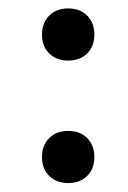

<svg xmlns="http://www.w3.org/2000/svg" viewBox="-20 -417 297 444"><path d="M181.6 -10.3Q165 6.3 137.7 6.3Q110.4 6.3 93.8 -10.3Q77.1 -26.4 77.1 -53.7Q77.1 -81.1 93.8 -97.7Q110.4 -114.3 137.7 -114.3Q165 -114.3 181.6 -97.7Q198.2 -81.1 198.2 -53.7Q198.2 -26.4 181.6 -10.3ZM93.8 -293.5Q77.1 -309.6 77.1 -336.9Q77.1 -364.3 93.8 -380.9Q110.4 -397.5 137.7 -397.5Q165 -397.5 181.6 -380.9Q198.2 -364.3 198.2 -336.9Q198.2 -309.6 181.6 -293.5Q165 -276.9 137.7 -276.9Q110.4 -276.9 93.8 -293.5Z"/></svg>

Font: Spinnaker
Style: Regular
Weight: 400
Designer: Elena Albertoni
Foundry: Elena Albertoni
Version: Version 1.001